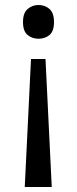

<svg xmlns="http://www.w3.org/2000/svg" viewBox="-20 -566 309 768"><path d="M196 -478Q196 -441 178 -426Q160 -411 134 -411Q109 -411 90.5 -426Q72 -441 72 -478Q72 -514 90.5 -530Q109 -546 134 -546Q160 -546 178 -530Q196 -514 196 -478ZM104 -330H162L187 182H79Z"/></svg>

Font: Noto Sans Inscriptional Pahlavi
Style: Regular
Weight: 400
Designer: Monotype Design Team
Foundry: Monotype Imaging Inc.
Version: Version 2.003; ttfautohint (v1.8.4.7-5d5b)